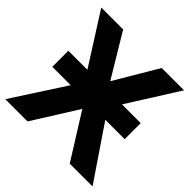

<svg xmlns="http://www.w3.org/2000/svg" viewBox="-183 -874 1033 1033"><g transform="rotate(45 333.5 -357.0)"><path d="M195.8 -302.2H55.7V-424.3H200.7L16.6 -713.9H183.1L331.1 -467.8L476.6 -713.9H646.5L463.9 -424.3H606.4V-302.2H459L664.1 0H490.7L330.1 -256.3L169.4 0H0Z"/></g></svg>

Font: Viking Open Sans
Style: Bold
Weight: 700
Foundry: Ascender Corporation
Version: Version 2.001